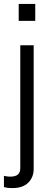

<svg xmlns="http://www.w3.org/2000/svg" viewBox="-39 -740 255 975"><path d="M25 215Q6 215 -3.5 213.5Q-13 212 -19 210V153Q-14 154 -5.5 155.5Q3 157 13 157Q39 157 51.5 146.5Q64 136 64 114V-510H132V118Q132 160 104.5 187.5Q77 215 25 215ZM56 -634V-720H140V-634Z"/></svg>

Font: Instrument Sans Condensed
Style: Regular
Weight: 400
Width: 3
Designer: Rodrigo Fuenzalida
Foundry: fragTYPE
Version: Version 1.000;gftools[0.9.28]